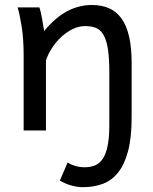

<svg xmlns="http://www.w3.org/2000/svg" viewBox="-20 -528 619 777"><path d="M139.2 -498Q142.1 -490.2 145 -477.8Q147.9 -465.3 150.4 -451.7Q152.8 -438 154.8 -424.8L158.7 -402.8Q205.6 -458.5 252.9 -483.2Q300.3 -507.8 351.6 -507.8Q390.6 -507.8 420.7 -494.9Q450.7 -481.9 471.2 -453.9Q491.7 -425.8 502.2 -381.1Q512.7 -336.4 512.7 -273.4V-53.7Q512.7 28.8 498.3 83.3Q483.9 137.7 458 170.2Q432.1 202.6 395.8 216.1Q359.4 229.5 314.9 229.5Q293 229.5 267.8 222.4Q242.7 215.3 222.2 202.6L253.9 129.4Q265.1 137.7 283.9 143.3Q302.7 148.9 322.3 148.9Q345.7 148.9 364.3 141.4Q382.8 133.8 395.8 114.7Q408.7 95.7 415.5 62.5Q422.4 29.3 422.4 -22V-236.8Q422.4 -295.4 416.3 -331.8Q410.2 -368.2 397.9 -388.4Q385.7 -408.7 367.4 -415.5Q349.1 -422.4 324.7 -422.4Q298.3 -422.4 273.2 -409.9Q248 -397.5 227.1 -377.7Q206.1 -357.9 189.9 -333Q173.8 -308.1 166 -283.2V0H75.7V-300.3Q75.7 -372.6 67.4 -422.6Q59.1 -472.7 51.3 -498Z"/></svg>

Font: Andika APac
Style: Regular
Weight: 400
Designer: Victor Gaultney, Annie Olsen, Julie Remington, Don Collingsworth, Eric Hays, Becca Hirsbrunner
Foundry: SIL International
Version: Version 5.000